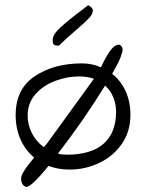

<svg xmlns="http://www.w3.org/2000/svg" viewBox="-20 -649 560 736"><path d="M480 -209Q480 -145 447 -97.5Q414 -50 360.5 -24.5Q307 1 247 1Q203 1 166 -13Q96 73 79 67Q70 64 65.5 55.5Q61 47 61 37Q61 30 62 27Q68 6 111 -45Q77 -73 58.5 -115Q40 -157 40 -208Q40 -308 113.5 -357Q187 -406 294 -406Q333 -406 367 -391Q384 -428 401 -452.5Q418 -477 437 -478Q450 -472 450 -458Q450 -450 442 -429Q437 -414 410 -366Q443 -340 461.5 -299.5Q480 -259 480 -209ZM148 -85 158 -96 340 -347Q315 -356 283 -356Q238 -356 192 -339Q146 -322 116 -288Q86 -254 86 -206Q86 -170 102.5 -138Q119 -106 148 -85ZM425 -221Q425 -249 414.5 -275.5Q404 -302 383 -321Q298 -184 202 -60Q217 -56 236 -56Q329 -56 377 -98Q425 -140 425 -221ZM182 -497Q182 -517 214 -546Q246 -575 296 -612L318 -629Q336 -620 336 -608Q336 -596 321.5 -580Q307 -564 273 -535Q233 -501 206 -474Q191 -474 186.5 -478Q182 -482 182 -497Z"/></svg>

Font: Indie Flower
Style: Regular
Weight: 400
Designer: Kimberly Geswein
Foundry: Kimberly Geswein
Version: Version 2.000